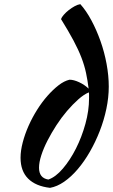

<svg xmlns="http://www.w3.org/2000/svg" viewBox="-20 -851 544 925"><path d="M315 -467Q335 -467 361 -455Q387 -443 407 -424Q402 -464 394.5 -499.5Q387 -535 372.5 -573Q358 -611 334 -656Q310 -701 274 -759Q277 -768 287.5 -780Q298 -792 311.5 -802.5Q325 -813 339.5 -821Q354 -829 367 -831Q395 -800 420 -753.5Q445 -707 464 -653.5Q483 -600 493.5 -543Q504 -486 504 -434Q504 -382 492.5 -327Q481 -272 460.5 -219.5Q440 -167 413 -120Q386 -73 354.5 -36Q323 1 289 24.5Q255 48 221 54Q152 46 115.5 9.5Q79 -27 79 -91Q79 -125 89.5 -165Q100 -205 117.5 -244.5Q135 -284 158.5 -321.5Q182 -359 208.5 -389Q235 -419 262 -440Q289 -461 315 -467ZM213 14Q248 2 283 -39Q318 -80 346 -135.5Q374 -191 391.5 -254.5Q409 -318 409 -377Q409 -394 409 -398Q409 -402 408 -406Q384 -396 357 -372Q330 -348 303 -316.5Q276 -285 252 -248Q228 -211 209 -174Q190 -137 179 -103Q168 -69 168 -43Q168 7 213 14Z"/></svg>

Font: Sweet Mavka Script
Style: Regular
Weight: 500
Designer: Pablo Impallari/Anastassiya Vishnevskaya
Foundry: Pablo Impallari/ Anastassiya Vishnevskaya
Version: Version 2.0/www.impallari.com/   behance.net/sweetcherry